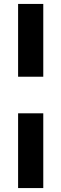

<svg xmlns="http://www.w3.org/2000/svg" viewBox="-20 -726 312 976"><path d="M72 -336H200V-706H72ZM200 -150H72V230H200Z"/></svg>

Font: Ronzino
Style: Bold
Weight: 700
Designer: Nunzio Mazzaferro
Foundry: Collletttivo
Version: Version 1.000;Glyphs 3.3 (3337)